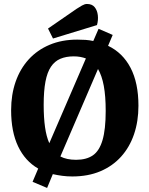

<svg xmlns="http://www.w3.org/2000/svg" viewBox="-20 -864 747 960"><path d="M215.5 75.7 142.9 45 171 -21.1Q105.6 -58.6 70.6 -132.1Q35.6 -205.6 35.6 -313Q35.6 -390.9 58.1 -455.3Q80.6 -519.8 123.4 -566.9Q166.3 -614 227.7 -639.9Q289.2 -665.9 366.2 -665.9Q387.4 -665.9 407.4 -664.6Q427.4 -663.2 446.4 -659L472.9 -720L543.5 -689.3L520.4 -635Q593.7 -600 632.9 -524.7Q672.2 -449.4 672.2 -335.1Q672.2 -257.6 650.2 -192.9Q628.2 -128.2 585.6 -80.9Q543 -33.6 481.6 -7.6Q420.1 18.3 341.3 18.3Q315.4 18.3 291.3 15.1Q267.1 11.9 244.1 6.7ZM226.5 -148 409.5 -571.8Q395.8 -576.8 381 -579.5Q366.1 -582.2 348.5 -582.2Q310.2 -582.2 281.7 -570Q253.3 -557.9 234.8 -530.4Q216.2 -502.9 207.3 -456.1Q198.4 -409.3 198.4 -340Q198.4 -275.5 205.2 -228.1Q211.9 -180.8 226.5 -148ZM360.5 -65Q411.8 -65 444.2 -87.1Q476.5 -109.2 492.5 -163Q508.5 -216.7 508.5 -309.4Q508.5 -383.5 498.9 -434.9Q489.3 -486.3 470 -519L281.9 -81.6Q313.3 -65 360.5 -65ZM245 -671.4 220.1 -721.3 363 -819.9Q376 -828.3 389.8 -836.3Q403.7 -844.2 414.6 -844.2Q440.3 -844.2 453.3 -828.2Q466.3 -812.2 469.1 -787.8Q471.9 -763.4 464.9 -738.6Z"/></svg>

Font: Faustina Light
Style: Regular
Weight: 300
Designer: Alfonso Garcia
Foundry: http://www.omnibus-type.com
Version: Version 1.200